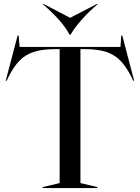

<svg xmlns="http://www.w3.org/2000/svg" viewBox="-20 -949 706 969"><path d="M196 -5 281 -25V-701H258Q192 -701 149 -686.5Q106 -672 77 -641.5Q48 -611 22 -559L14 -542H9L69 -770H74L79 -712H588L592 -770H597L657 -542H652L644 -559Q618 -611 589 -641.5Q560 -672 517.5 -686.5Q475 -701 409 -701H386V-25L471 -5V0H196ZM331 -774Q296 -842 196 -928L200 -929L334 -859L469 -929L473 -928Q429 -891 393 -850.5Q357 -810 336 -774Z"/></svg>

Font: Nyght Serif
Style: Regular
Weight: 400
Designer: Maksym Kobuzan
Version: Version 0.410